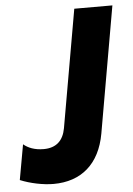

<svg xmlns="http://www.w3.org/2000/svg" viewBox="-64 -740 544 788"><g transform="rotate(-5 208.5 -345.5)"><path d="M125 9C239 9 316 -56 338 -180L429 -700H272L187 -215C178 -165 149 -137 97 -137C60 -137 33 -148 14 -164L-12 -19C29 -2 82 9 125 9Z"/></g></svg>

Font: Fixel Display 20240404
Style: Bold Italic
Weight: 700
Italic angle: -10°
Designer: AlfaBravo + MacPaw
Foundry: Kyrylo Tkachov, Marchela Mozhyna, Serhii Makarenko, Maria Weinstein, Zakhar Kryvoshyya
Version: Version 1.211;Glyphs 3.2 (3225)